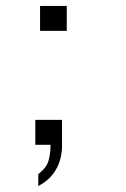

<svg xmlns="http://www.w3.org/2000/svg" viewBox="-20 -490 425 647"><path d="M115 -386V-470H205V-386ZM109 137V97Q138 74 144 50Q150 26 150 6V-2H99V-86H189V5Q189 24 182.5 48.5Q176 73 158.5 96.5Q141 120 109 137Z"/></svg>

Font: Panamera
Style: Regular
Weight: 400
Designer: Bastien Sozeau
Foundry: NBR — Bastien Sozeau
Version: Version 3.002; ttfautohint (v1.8.4.7-5d5b);gftools[0.9.33]